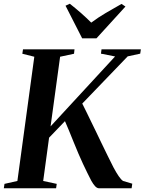

<svg xmlns="http://www.w3.org/2000/svg" viewBox="-36 -1007 773 1027"><path d="M-15.5 0 -12 -23.5 57 -39 147.5 -703.5 83.5 -719.5 87 -743H362.5L360 -719.5L285.5 -703.5L234.5 -331L579.5 -705L504 -720L507 -743H717.5L714 -720L647 -705.5L404 -453Q414 -433.5 426 -408.8Q438 -384 451.5 -356.2Q465 -328.5 478.8 -300.2Q492.5 -272 505.5 -244.5Q524 -207.5 540.2 -173.2Q556.5 -139 571.2 -111.2Q586 -83.5 599 -64.5Q612 -45.5 622.5 -39L671.5 -24.5L668 0H492.5Q482.5 -0.5 472.5 -11.2Q462.5 -22 452.2 -40.5Q442 -59 431 -82.5Q420 -106 407.5 -131.5Q397 -154 384 -184.2Q371 -214.5 358 -246.8Q345 -279 333 -308.5Q321 -338 311.5 -359L226.5 -270.5L195 -39L267.5 -23.5L264 0ZM403.5 -802 314.5 -976.5 337.5 -987Q368 -963 397 -937.5Q426 -912 452 -886Q488 -913 529.5 -937.5Q571 -962 614 -986L635 -972L480 -802Z"/></svg>

Font: Merriweather 120pt SemiBold
Style: Italic
Weight: 600
Italic angle: -7.8°
Version: Version 2.101